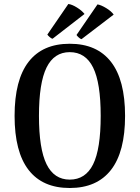

<svg xmlns="http://www.w3.org/2000/svg" viewBox="-20 -928 699 961"><path d="M53 -348Q53 -528 123 -618.5Q193 -709 329 -709Q465 -709 535.5 -618.5Q606 -528 606 -348Q606 -168 535.5 -77.5Q465 13 329 13Q193 13 123 -77.5Q53 -168 53 -348ZM484 -348Q484 -513 446 -590Q408 -667 329 -667Q251 -667 213 -590Q175 -513 175 -348Q175 -183 213 -106Q251 -29 329 -29Q408 -29 446 -105.5Q484 -182 484 -348ZM243 -734Q237 -735 228 -743Q219 -751 217 -755L322 -908Q340 -906 365 -890.5Q390 -875 403 -858ZM388 -732Q382 -733 373.5 -741Q365 -749 363 -753L468 -906Q486 -903 511.5 -887.5Q537 -872 549 -855Z"/></svg>

Font: Arima Madurai
Style: Bold
Weight: 700
Designer: Joana Correia and Natanael Gama
Foundry: NDISCOVER
Version: Version 1.019